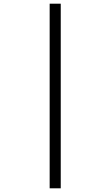

<svg xmlns="http://www.w3.org/2000/svg" viewBox="-20 -780 599 1040"><path d="M249 240H309V-760H249Z"/></svg>

Font: Noto Fangsong KSS Rotated
Style: Regular
Weight: 400
Designer: LIU Zhao, ZHANG Congyu, Kushim JIANG
Foundry: Guyu Beijing Co. Ltd.
Version: Version 1.000;November 16, 2022;FontCreator 11.5.0.2427 64-b